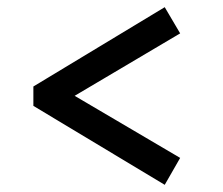

<svg xmlns="http://www.w3.org/2000/svg" viewBox="-20 -552 622 535"><path d="M439 -37 73 -257V-311L439 -532L482 -459L188 -285L482 -112Z"/></svg>

Font: Literata 12pt SemiBold
Style: Regular
Weight: 600
Designer: Latin by Veronika Burian and Jose Scaglione. Greek by Irene Vlachou. Cyrillic by Vera Evstafieva.
Foundry: TypeTogether
Version: Version 3.002